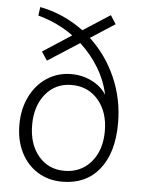

<svg xmlns="http://www.w3.org/2000/svg" viewBox="-52 -749 593 800"><g transform="rotate(5 244.5 -348.5)"><path d="M449 -253Q449 -129 393 -59.5Q337 10 238 10Q180 10 135 -18Q90 -46 65 -96Q40 -146 40 -211Q40 -277 65.5 -329Q91 -381 136 -410.5Q181 -440 238 -440Q284 -440 324 -420Q364 -400 385 -366Q372 -426 340.5 -478Q309 -530 263 -572L131 -487L107 -523L227 -601Q161 -649 79 -671L84 -707Q183 -688 267 -626L380 -699L403 -663L301 -597Q371 -532 410 -443Q449 -354 449 -253ZM397 -215Q397 -295 354.5 -345Q312 -395 243 -395Q176 -395 134.5 -345Q93 -295 93 -215Q93 -135 134.5 -85.5Q176 -36 243 -36Q312 -36 354.5 -85.5Q397 -135 397 -215Z"/></g></svg>

Font: Sarabun ExtraLight
Style: Regular
Weight: 275
Designer: Suppakit Chalermlarp | Katatrad Co.,Ltd.
Foundry: Cadson Demak Co.,Ltd.
Version: Version 1.000; ttfautohint (v1.6)